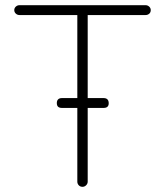

<svg xmlns="http://www.w3.org/2000/svg" viewBox="-20 -720 636 740"><path d="M219 -304Q209 -304 204 -308.5Q199 -313 199 -323Q199 -332 204 -337Q209 -342 219 -342H379Q389 -342 394 -337Q399 -332 399 -322Q399 -313 394 -308.5Q389 -304 379 -304ZM298 0Q289 0 283.5 -6Q278 -12 278 -20V-676H318V-20Q318 -12 312 -6Q306 0 298 0ZM55 -662Q47 -662 41 -667.5Q35 -673 35 -681Q35 -689 41 -694.5Q47 -700 55 -700H541Q549 -700 555 -694.5Q561 -689 561 -681Q561 -672 555 -667Q549 -662 541 -662Z"/></svg>

Font: Quicksand Light Light
Style: Regular
Weight: 300
Version: Version 3.006